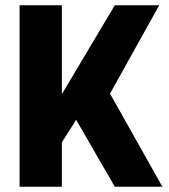

<svg xmlns="http://www.w3.org/2000/svg" viewBox="-20 -706 640 726"><path d="M54 0V-686H214V-350L414 -686H582L396 -352L594 0H414L268 -253L214 -168V0Z"/></svg>

Font: Chivo Mono
Style: Bold
Weight: 700
Monospace: yes
Designer: Hector Gatti
Foundry: Omnibus-Type
Version: Version 1.008; ttfautohint (v1.8.4.7-5d5b)